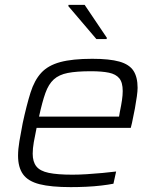

<svg xmlns="http://www.w3.org/2000/svg" viewBox="-20 -759 637 787"><path d="M270 8Q189 8 142 -4Q95 -16 74.5 -44.5Q54 -73 54 -121Q54 -147 59.5 -180Q65 -213 73 -254Q89 -328 105 -379Q121 -430 149 -460.5Q177 -491 227 -504.5Q277 -518 358 -518Q429 -518 469.5 -506.5Q510 -495 527 -469Q544 -443 544 -399Q544 -386 541 -364Q538 -342 533 -314.5Q528 -287 521 -255L516 -235H130Q123 -202 118.5 -176Q114 -150 114 -129Q114 -96 129 -77Q144 -58 179.5 -50.5Q215 -43 277 -43Q304 -43 336 -45Q368 -47 400 -50Q432 -53 456 -56L445 -6Q425 -2 395.5 1.5Q366 5 333.5 6.5Q301 8 270 8ZM140 -281H468L471 -299Q477 -328 480 -348.5Q483 -369 483 -386Q483 -421 469 -438Q455 -455 426.5 -461Q398 -467 352 -467Q294 -467 258 -460Q222 -453 200.5 -433.5Q179 -414 166 -377.5Q153 -341 140 -281ZM375 -599 260 -734 261 -739H327L418 -604L417 -599Z"/></svg>

Font: Saira SemiExpanded Light
Style: Italic
Weight: 300
Width: 6
Italic angle: -12°
Designer: Hector Gatti with collaboration of the Omnibus-Type team
Foundry: Omnibus-Type
Version: Version 1.101